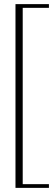

<svg xmlns="http://www.w3.org/2000/svg" viewBox="-20 -760 270 930"><path d="M55 150V-740H217V-722H90V132H217V150Z"/></svg>

Font: Spectral SC ExtraLight
Style: Regular
Weight: 275
Designer: Jean-Baptiste Levee
Foundry: Production Type
Version: Version 2.001